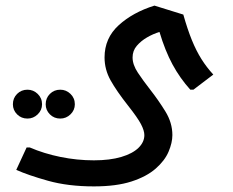

<svg xmlns="http://www.w3.org/2000/svg" viewBox="-20 -460 831 685"><path d="M315 205Q223 205 151.5 185Q80 165 38 146L75 66H86Q137 88 196 100Q255 112 315 112Q372 112 412.5 100Q453 88 474 67.5Q495 47 495 22Q495 6 483 -17Q471 -40 437 -83Q396 -135 374.5 -173.5Q353 -212 353 -255Q353 -324 403.5 -370Q454 -416 531 -440L634 -408Q649 -355 664.5 -317Q680 -279 698.5 -249.5Q717 -220 741 -194L670 -140H659Q622 -181 595.5 -230Q569 -279 549 -346Q526 -339 504.5 -326.5Q483 -314 468 -296.5Q453 -279 453 -255Q453 -229 472 -200.5Q491 -172 516 -140Q545 -103 570 -62.5Q595 -22 595 22Q595 49 581.5 81Q568 113 535.5 141.5Q503 170 449 187.5Q395 205 315 205ZM78 -37Q56 -37 41 -52Q26 -67 26 -88Q26 -110 41 -125Q56 -140 78 -140Q99 -140 114.5 -125Q130 -110 130 -88Q130 -67 114.5 -52Q99 -37 78 -37ZM195 -37Q173 -37 158 -52Q143 -67 143 -88Q143 -110 158 -125Q173 -140 195 -140Q216 -140 231.5 -125Q247 -110 247 -88Q247 -67 231.5 -52Q216 -37 195 -37Z"/></svg>

Font: Fustat SemiBold
Style: Regular
Weight: 600
Designer: Mohamed Gaber, Khaled Hosny, Laura Garcia Mut
Foundry: Kief Type Foundry, Alif Type Foundry, Hard Type Foundry
Version: Version 1.007